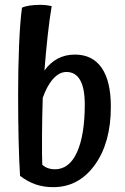

<svg xmlns="http://www.w3.org/2000/svg" viewBox="-20 -735 516 795"><path d="M439 -293Q439 -144 372.5 -52Q306 40 200 40Q161 40 127.5 28.5Q94 17 63 -7Q59 -69 57 -157Q55 -245 55 -342Q55 -451 59 -547.5Q63 -644 71 -703Q83 -709 103 -712Q123 -715 149 -715Q159 -715 168 -714Q177 -713 194 -710Q185 -656 177.5 -588Q170 -520 164 -443Q188 -476 219.5 -492.5Q251 -509 290 -509Q363 -509 401 -454Q439 -399 439 -293ZM155 -53Q166 -43 179 -38.5Q192 -34 207 -34Q267 -34 299 -105Q331 -176 331 -303Q331 -369 312 -403Q293 -437 255 -437Q226 -437 200.5 -409Q175 -381 157 -330Q156 -292 155 -254Q154 -216 154 -180Q154 -120 154 -95.5Q154 -71 155 -53Z"/></svg>

Font: Atma Medium
Style: Regular
Weight: 500
Designer: Gregori Vincens, Jeremie Hornus, Riccardo Olocco, Yoann Minet.
Foundry: black foundry
Version: Version 1.101;PS 1.100;hotconv 1.0.86;makeotf.lib2.5.63406